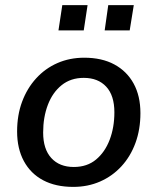

<svg xmlns="http://www.w3.org/2000/svg" viewBox="-20 -723 617 752"><path d="M267 9Q198 9 149 -17Q100 -43 73.5 -92Q47 -141 47 -208Q47 -272 66.5 -324.5Q86 -377 121.5 -416Q157 -455 205 -476Q253 -497 310 -497Q379 -497 428 -470.5Q477 -444 503.5 -395.5Q530 -347 530 -280Q530 -216 510.5 -163Q491 -110 455.5 -71.5Q420 -33 372 -12Q324 9 267 9ZM269 -69Q321 -69 356 -98Q391 -127 409.5 -175.5Q428 -224 428 -283Q428 -349 396 -383.5Q364 -418 308 -418Q257 -418 221.5 -389.5Q186 -361 167.5 -312.5Q149 -264 149 -204Q149 -139 181 -104Q213 -69 269 -69ZM390 -604 404 -703H504L488 -604ZM209 -604 224 -703H323L308 -604Z"/></svg>

Font: Nunito Sans 12pt SemiBold
Style: Italic
Weight: 600
Italic angle: -9°
Designer: Vernon Adams
Foundry: Vernon Adams
Version: Version 3.101;gftools[0.9.27]